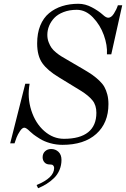

<svg xmlns="http://www.w3.org/2000/svg" viewBox="-20 -750 668 1018"><path d="M34 10 114 -306H137Q124 -233 146 -164.5Q168 -96 215 -55Q262 -14 319 -14Q404 -14 447.5 -49Q491 -84 491 -152Q491 -192 470.5 -217.5Q450 -243 410 -268L294 -339Q232 -376 204.5 -415Q177 -454 177 -520Q177 -574 193.5 -614.5Q210 -655 240 -680Q270 -705 309.5 -717.5Q349 -730 396 -730Q432 -730 467.5 -711Q503 -692 525 -672Q542 -656 554 -656Q570 -656 584 -678Q598 -700 605 -722H628L570 -462H547Q550 -510 530.5 -564Q511 -618 472.5 -658Q434 -698 387 -698Q348 -698 317 -686Q286 -674 268 -655Q250 -636 240.5 -613Q231 -590 231 -565Q231 -544 238 -526Q245 -508 253.5 -496Q262 -484 278 -471Q294 -458 305 -451.5Q316 -445 333 -435L427 -380Q454 -364 471 -352Q488 -340 506 -323Q524 -306 533.5 -289Q543 -272 549 -249Q555 -226 555 -198Q555 -98 490.5 -40Q426 18 311 18Q278 18 246 9Q214 0 191 -14.5Q168 -29 157 -37.5Q146 -46 139 -53Q119 -73 109 -73Q98 -73 86 -55Q74 -37 68 -21.5Q62 -6 57 10ZM174 231Q267 193 267 141Q267 130 258 124Q252 122 243 122Q226 122 216 111Q206 100 206 84Q206 64 219 52Q232 40 251 40Q274 40 290 55Q306 70 306 98Q306 126 295.5 151Q285 176 266.5 194Q248 212 227 225Q206 238 182 248Z"/></svg>

Font: Old Standard TT
Style: Italic
Weight: 400
Italic angle: -15.2°
Designer: Alexey Kryukov <alexios@thessalonica.org.ru>
Version: Version 2.2